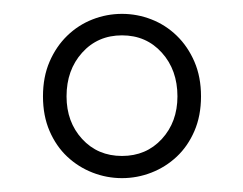

<svg xmlns="http://www.w3.org/2000/svg" viewBox="-20 -704 351 277"><path d="M156 -447Q134 -447 113.5 -455Q93 -463 77 -478Q61 -493 51.5 -515Q42 -537 42 -565Q42 -593 51.5 -615Q61 -637 77 -652.5Q93 -668 113.5 -676Q134 -684 156 -684Q178 -684 198.5 -676Q219 -668 235 -652.5Q251 -637 260.5 -615Q270 -593 270 -565Q270 -537 260.5 -515Q251 -493 235 -478Q219 -463 198.5 -455Q178 -447 156 -447ZM156 -479Q191 -479 213.5 -503.5Q236 -528 236 -565Q236 -603 213.5 -628Q191 -653 156 -653Q121 -653 98.5 -628Q76 -603 76 -565Q76 -528 98.5 -503.5Q121 -479 156 -479Z"/></svg>

Font: TypoPRO Source Sans Pro
Style: Regular
Weight: 300
Designer: Paul D. Hunt
Foundry: Adobe Systems Incorporated
Version: Version 2.020;PS 2.000;hotconv 1.0.86;makeotf.lib2.5.63406